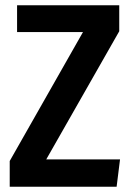

<svg xmlns="http://www.w3.org/2000/svg" viewBox="-20 -711 500 731"><path d="M434 -691H45V-589H296L17 -98V0H424L437 -104H156L434 -592Z"/></svg>

Font: Fira Sans Condensed Medium
Style: Regular
Weight: 500
Width: 3
Designer: Carrois Corporate & Edenspiekermann AG
Foundry: Carrois Corporate GbR & Edenspiekermann AG
Version: Version 4.202;PS 004.202;hotconv 1.0.88;makeotf.lib2.5.64775